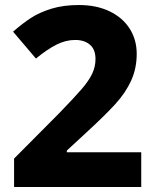

<svg xmlns="http://www.w3.org/2000/svg" viewBox="-20 -744 617 764"><path d="M36 0V-113L214 -292Q276 -356 304.5 -389Q333 -422 346.5 -450Q360 -478 360 -509Q360 -547 338 -566Q316 -585 279 -585Q242 -585 205 -566.5Q168 -548 123 -511L32 -618Q71 -652 104.5 -673.5Q138 -695 185 -709.5Q232 -724 294 -724Q364 -724 416 -699Q468 -674 496 -630Q524 -586 524 -530Q524 -472 502 -423.5Q480 -375 439 -330Q398 -285 324 -217L246 -145V-138H542V0Z"/></svg>

Font: Noto Sans UI ExtraBold
Style: Regular
Weight: 800
Designer: Monotype Design Team
Foundry: Monotype Imaging Inc.
Version: Version 1.001